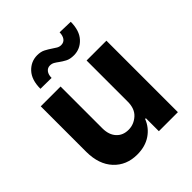

<svg xmlns="http://www.w3.org/2000/svg" viewBox="-207 -892 1036 1036"><g transform="rotate(-45 311.0 -374.5)"><path d="M410.2 -232.2V-545.5H561.4V0H416.2V-99.1H410.5Q392 -51.1 349.3 -22Q306.5 7.1 245 7.1Q162.6 7.1 111.7 -47.8Q60.7 -102.6 60.4 -198.2V-545.5H211.6V-225.1Q212 -176.8 237.6 -148.8Q263.1 -120.7 306.1 -120.7Q346.9 -120.7 378.7 -149.1Q410.5 -177.6 410.2 -232.2ZM210.2 -612.6 126.1 -613.6Q126.1 -681.5 159.6 -717.7Q193.2 -753.9 241.5 -754.3Q269.2 -754.3 288.4 -744.1Q307.5 -734 323.5 -723Q335.9 -714.1 347.5 -707.6Q359 -701 372.5 -701Q393.1 -701.3 403.8 -716.4Q414.4 -731.5 414.8 -756L497.5 -753.6Q497.2 -686.1 463.8 -649.9Q430.4 -613.6 382.1 -613.3Q352.3 -613.3 333.5 -623.4Q314.6 -633.5 299.7 -644.5Q288 -653.4 276.6 -660Q265.3 -666.5 251.1 -666.5Q232.6 -666.5 221.4 -652Q210.2 -637.4 210.2 -612.6Z"/></g></svg>

Font: Inter Zeller
Style: Bold
Weight: 700
Designer: Rasmus Andersson; Joe Bland
Foundry: zeller
Version: Version 3.015;git-dec3a8cb1